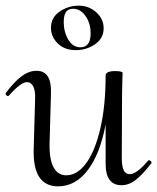

<svg xmlns="http://www.w3.org/2000/svg" viewBox="-30 -645 556 678"><path d="M496 -79Q500 -79 503 -75.5Q506 -72 505 -69Q473 -28 449 -9.5Q425 9 399 9Q343 9 343 -67V-206Q324 -103 280.5 -45Q237 13 175 13Q85 13 89 -119L94 -297Q95 -326 87 -340.5Q79 -355 65 -355Q44 -355 2 -308Q0 -306 -2 -306Q-6 -306 -8.5 -309.5Q-11 -313 -10 -316Q20 -356 46 -375.5Q72 -395 99 -395Q153 -395 150 -315L145 -138Q144 -81 159.5 -53.5Q175 -26 204 -26Q243 -26 274.5 -69Q306 -112 324.5 -192Q343 -272 343 -379Q343 -386 351.5 -390Q360 -394 376 -394Q401 -394 403 -388Q403 -384 402 -360.5Q401 -337 401 -312L400 -89Q400 -59 406.5 -44.5Q413 -30 428 -30Q453 -30 493 -78Q494 -79 496 -79ZM150 -547Q150 -583 180.5 -604Q211 -625 248 -625Q284 -625 310 -601.5Q336 -578 336 -545Q336 -510 306 -489Q276 -468 238 -468Q198 -468 174 -491.5Q150 -515 150 -547ZM290 -527Q290 -563 272 -588.5Q254 -614 228 -614Q211 -614 203 -602.5Q195 -591 195 -567Q195 -533 211 -505.5Q227 -478 254 -478Q290 -478 290 -527Z"/></svg>

Font: Cormorant Upright
Style: Regular
Weight: 400
Designer: Christian Thalmann (Catharsis Fonts)
Foundry: Catharsis Fonts
Version: Version 3.302